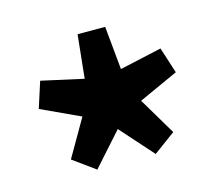

<svg xmlns="http://www.w3.org/2000/svg" viewBox="-69 -897 655 578"><g transform="rotate(-15 259.0 -607.5)"><path d="M168 -403 99 -453 166 -569 45 -625 71 -706 202 -677 216 -812H302L315 -677L446 -706L472 -625L349 -569L418 -453L350 -403L259 -505Z"/></g></svg>

Font: Noto Sans HK Thin ExtraBold
Style: Regular
Weight: 800
Version: Version 2.004-H2;hotconv 1.0.118;makeotfexe 2.5.65603